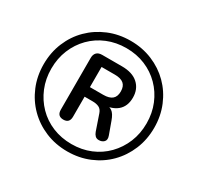

<svg xmlns="http://www.w3.org/2000/svg" viewBox="-153 -897 1122 1088"><g transform="rotate(30 407.5 -352.5)"><path d="M408 9Q331 9 265 -18.5Q199 -46 150 -95Q101 -144 73.5 -210Q46 -276 46 -353Q46 -430 73.5 -496Q101 -562 150 -610.5Q199 -659 265 -686.5Q331 -714 408 -714Q485 -714 551 -686.5Q617 -659 665.5 -610.5Q714 -562 741.5 -496Q769 -430 769 -353Q769 -276 741.5 -210Q714 -144 665.5 -95Q617 -46 551 -18.5Q485 9 408 9ZM408 -39Q475 -39 531.5 -62.5Q588 -86 630 -129Q672 -172 695.5 -229Q719 -286 719 -353Q719 -420 695.5 -477Q672 -534 630 -576.5Q588 -619 531.5 -642.5Q475 -666 408 -666Q341 -666 284 -642.5Q227 -619 185 -576.5Q143 -534 119.5 -477Q96 -420 96 -353Q96 -286 119.5 -229Q143 -172 185 -129Q227 -86 284 -62.5Q341 -39 408 -39ZM299 -136Q259 -136 259 -178V-517Q259 -539 271 -551.5Q283 -564 307 -564H436Q505 -564 542 -530.5Q579 -497 579 -441Q579 -383 542 -352.5Q505 -322 439 -322L455 -333Q486 -333 505.5 -320Q525 -307 539 -267L568 -187Q577 -162 564.5 -149Q552 -136 531 -136Q516 -136 507 -145Q498 -154 493 -168L458 -270Q450 -293 433 -301Q416 -309 392 -309H324L339 -320V-178Q339 -136 299 -136ZM338 -371H425Q464 -371 483 -387Q502 -403 502 -437Q502 -471 483 -487Q464 -503 425 -503H338Z"/></g></svg>

Font: Nunito ExtraLight SemiBold
Style: Regular
Weight: 600
Version: Version 3.602